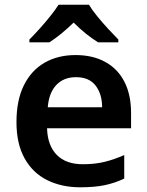

<svg xmlns="http://www.w3.org/2000/svg" viewBox="-20 -786 625 816"><path d="M321 10Q242 10 180.5 -20.5Q119 -51 84.5 -113Q50 -175 50 -267Q50 -360 81.5 -423.5Q113 -487 169.5 -519.5Q226 -552 301 -552Q374 -552 427 -523Q480 -494 508.5 -439Q537 -384 537 -306V-241H180Q182 -168 221 -128Q260 -88 332 -88Q383 -88 424 -98Q465 -108 508 -127V-27Q468 -8 425 1Q382 10 321 10ZM183 -330H414Q414 -386 386.5 -422Q359 -458 303 -458Q251 -458 219.5 -425Q188 -392 183 -330ZM358 -766Q371 -744 393.5 -716.5Q416 -689 440.5 -662.5Q465 -636 483 -618V-606H397Q371 -622 345 -643Q319 -664 293 -690Q266 -664 241 -643.5Q216 -623 190 -606H105V-618Q124 -637 147.5 -663Q171 -689 193 -716.5Q215 -744 229 -766Z"/></svg>

Font: Noto Sans Symbols SemiBold
Style: Regular
Weight: 600
Version: Version 2.002